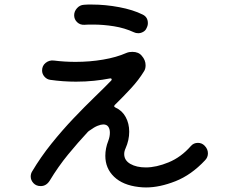

<svg xmlns="http://www.w3.org/2000/svg" viewBox="-20 -799 1040 844"><path d="M351 -690Q332 -689 319 -701.5Q306 -714 306 -732Q306 -749 318.5 -763Q331 -777 349 -778Q357 -779 366 -779Q375 -779 384 -779Q443 -779 504 -767.5Q565 -756 607 -735Q630 -724 630 -697Q630 -686 624 -675Q620 -665 609.5 -659Q599 -653 588 -653Q577 -653 569 -657Q528 -676 481 -683.5Q434 -691 390 -691Q380 -691 370.5 -691Q361 -691 351 -690ZM879 -159Q894 -144 894 -125Q894 -107 881 -94Q821 -30 751.5 -2.5Q682 25 622 25Q614 25 606 24.5Q598 24 590 23Q520 15 481.5 -22Q443 -59 443 -114Q443 -147 456 -180Q463 -198 463 -216Q463 -232 456 -242Q449 -252 434 -252Q424 -252 409 -246Q394 -240 375 -226Q371 -224 366 -219Q323 -173 279.5 -120Q236 -67 198 -4Q183 19 159 19Q139 19 127 6Q115 -7 115 -23Q115 -35 121 -45Q159 -109 206.5 -168Q254 -227 303 -278.5Q352 -330 395.5 -372Q439 -414 468 -444Q471 -447 471 -449Q471 -456 462 -454Q432 -448 394 -444Q356 -440 314 -440Q286 -440 257.5 -442Q229 -444 201 -448Q186 -450 175.5 -462Q165 -474 165 -489Q165 -510 180.5 -522.5Q196 -535 216 -533Q263 -527 312 -527Q375 -527 433.5 -537Q492 -547 535 -566Q542 -569 548.5 -570Q555 -571 562 -571Q589 -571 603 -554Q620 -535 620 -512Q620 -495 612 -484Q590 -448 557 -412Q524 -376 485 -338Q482 -335 482 -332Q482 -329 488 -326Q517 -313 532.5 -284.5Q548 -256 548 -220Q548 -183 532 -147Q526 -134 526 -122Q526 -94 553 -78.5Q580 -63 621 -63Q667 -63 721.5 -85.5Q776 -108 819 -157Q831 -171 850 -171Q867 -171 879 -159Z"/></svg>

Font: Kiwi Maru Medium
Style: Regular
Weight: 500
Designer: Hiroki-Chan
Version: Version 1.100